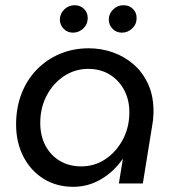

<svg xmlns="http://www.w3.org/2000/svg" viewBox="-20 -709 686 742"><path d="M263.4 13Q198.6 13 148.6 -18Q98.6 -49 70.4 -103.8Q42.2 -158.6 42.2 -228.2Q42.2 -292.4 62.9 -346.3Q83.6 -400.2 121.7 -439.6Q159.8 -479 211.2 -500.7Q262.6 -522.4 323.4 -522.4Q371 -522.4 416 -506.7Q461 -491 496.9 -459.7Q532.8 -428.4 553.6 -381.5Q574.4 -334.6 573.2 -271.6Q572.8 -257.4 571.4 -244.9Q570 -232.4 567.6 -220.4L532 0H439.4L454.6 -93.4H453Q419 -44.4 369.5 -15.7Q320 13 263.4 13ZM294 -66Q344.8 -66 385.9 -93Q427 -120 452.6 -165.8Q478.2 -211.6 479.8 -267.6Q481.4 -318.2 461.7 -357.5Q442 -396.8 405.8 -419.8Q369.6 -442.8 320.4 -442.8Q270.2 -442.8 228 -415.2Q185.8 -387.6 160.7 -340.3Q135.6 -293 135.6 -234Q135.6 -183.8 155.8 -146Q176 -108.2 211.6 -87.1Q247.2 -66 294 -66ZM451.2 -582.8Q429.4 -582.8 414.9 -597.8Q400.4 -612.8 400.4 -633.4Q400.4 -655.6 417.1 -672.2Q433.8 -688.8 457.6 -688.8Q479 -688.8 493.5 -674.8Q508 -660.8 508 -639.4Q508 -615 490.8 -598.9Q473.6 -582.8 451.2 -582.8ZM262.2 -582.8Q240.4 -582.8 225.9 -597.8Q211.4 -612.8 211.4 -633.4Q211.4 -655.6 228.1 -672.2Q244.8 -688.8 268.6 -688.8Q290 -688.8 304.5 -674.8Q319 -660.8 319 -639.4Q319 -615 301.8 -598.9Q284.6 -582.8 262.2 -582.8Z"/></svg>

Font: MuseoModerno Thin
Style: Italic
Weight: 100
Italic angle: -9°
Designer: Pablo Cosgaya, Héctor Gatti, Marcela Romero, and the Authors of The MuseoModerno Project.
Foundry: Omnibus-Type Team
Version: Version 1.003